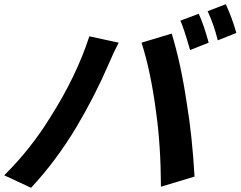

<svg xmlns="http://www.w3.org/2000/svg" viewBox="-70 -863 1139 909"><path d="M871 -798Q895 -745 918 -661L830 -626Q800 -731 784 -765ZM999 -843Q1029 -778 1049 -707L961 -672Q942 -749 913 -810ZM353 -691 492 -661Q468 -616 445 -561Q380 -410 291 -260Q194 -99 77 26L-50 -33Q78 -160 170 -311Q292 -503 353 -691ZM600 -661 743 -704Q787 -559 814 -376Q840 -220 851 -27L692 21Q691 -177 669 -332Q644 -525 600 -661Z"/></svg>

Font: KaiGen Gothic CN Bold
Style: Bold
Weight: 700
Designer: Ryoko NISHIZUKA  (kana & ideographs); Paul D. Hunt (Latin, Greek & Cyrillic); Wenlong ZHANG  (bopomofo); Sandoll Communi
Foundry: Adobe Systems Incorporated
Version: Version 1.002.20150501